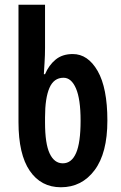

<svg xmlns="http://www.w3.org/2000/svg" viewBox="-20 -780 510 810"><path d="M237 10Q153 10 105.5 -59.5Q58 -129 58 -265V-760H170V-578Q170 -548 168 -516.5Q166 -485 165 -467H170Q186 -505 214.5 -528.5Q243 -552 287 -552Q351 -552 392 -480.5Q433 -409 433 -271Q433 -134 379 -62Q325 10 237 10ZM245 -91Q282 -91 301 -134.5Q320 -178 320 -271Q320 -362 300.5 -407Q281 -452 248 -452Q207 -452 188.5 -409Q170 -366 170 -285V-263Q170 -174 189.5 -132.5Q209 -91 245 -91Z"/></svg>

Font: Noto Sans ExtraCondensed SemiBold
Style: Regular
Weight: 600
Width: 2
Designer: Monotype Design Team
Foundry: Monotype Imaging Inc.
Version: Version 2.013; ttfautohint (v1.8.4.7-5d5b)